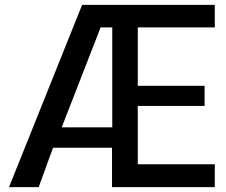

<svg xmlns="http://www.w3.org/2000/svg" viewBox="-20 -770 930 790"><path d="M317.9 -750H863.8V-657.2H546.9V-417H821.8V-334H546.9V-94.2H863.8V0H440.9V-162.1H198.2L139.2 0H17.1ZM441.9 -246.1V-657.2H394L233.9 -246.1Z"/></svg>

Font: Oakes Grotesk
Style: Medium
Weight: 500
Designer: Samuel Oakes
Foundry: Samuel Oakes
Version: Version 1.0 | wf-rip DC20170320